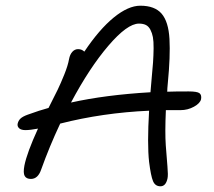

<svg xmlns="http://www.w3.org/2000/svg" viewBox="-20 -672 753 676"><path d="M69.8 -213.9Q54.7 -213.9 47.6 -220.2Q40.5 -226.6 42 -235.8Q44.4 -247.1 52 -254.4Q59.6 -261.7 77.1 -268.1Q120.1 -283.7 150.9 -292Q172.4 -334 183.1 -356.2Q193.8 -378.4 206.5 -409.9Q219.2 -441.4 223.1 -463.9Q226.1 -480 234.6 -489.5Q243.2 -499 254.9 -499Q268.1 -499 276.9 -490.2Q329.6 -568.8 380.6 -610.4Q431.6 -651.9 474.1 -651.9Q524.9 -651.9 549.1 -623.8Q573.2 -595.7 576.7 -534.9Q580.1 -474.1 570.8 -378.9Q568.8 -359.4 568.8 -349.1Q593.8 -350.1 644 -350.1Q673.8 -350.1 682.1 -344Q690.4 -337.9 688 -323.2Q685.1 -308.6 663.1 -296.4Q641.1 -284.2 615.2 -284.2H564Q560.5 -205.1 563.7 -160.2Q566.9 -115.2 569.6 -85.2Q572.3 -55.2 569.8 -43.9Q564 -16.1 544.9 -16.1Q526.4 -16.1 518.8 -34.2Q511.2 -52.2 504.9 -102.1Q498 -164.1 504.9 -282.2Q341.3 -274.9 191.9 -236.8Q153.8 -155.8 125 -75.2Q113.8 -42 88.9 -42Q72.8 -42 66.9 -52.5Q61 -63 65.9 -88.9Q74.7 -133.8 113.8 -219.2Q85.9 -213.9 69.8 -213.9ZM469.2 -588.9Q428.2 -588.9 361.6 -511Q294.9 -433.1 230 -311Q351.1 -337.9 509.8 -347.2Q510.3 -354 511.5 -367.2Q512.7 -380.4 513.2 -387.2Q517.1 -426.3 518.8 -451.7Q520.5 -477.1 520.8 -502Q521 -526.9 518.3 -541.3Q515.6 -555.7 509.5 -567.4Q503.4 -579.1 493.7 -584Q483.9 -588.9 469.2 -588.9Z"/></svg>

Font: Shantell Sans Irregular
Style: Italic
Weight: 300
Italic angle: -11.31°
Designer: Stephen Nixon, Anya Danilova, Shantell Martin
Foundry: Arrow Type
Version: Version 1.006;[9816181b4]